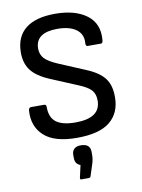

<svg xmlns="http://www.w3.org/2000/svg" viewBox="-97 -732 763 1033"><g transform="rotate(-10 284.5 -215.0)"><path d="M278 12Q156 12 99.5 -39.5Q43 -91 49 -177Q51 -194 62 -194H134Q147 -194 146 -179Q146 -122 180 -96.5Q214 -71 285 -71Q422 -71 422 -167Q422 -203 403 -224Q384 -245 335 -265L189 -326Q118 -356 88.5 -395.5Q59 -435 60 -495Q61 -579 116 -622.5Q171 -666 277 -666Q386 -666 449 -619Q512 -572 504 -483Q503 -465 493 -465H420Q409 -465 410 -483Q414 -531 377.5 -557.5Q341 -584 275 -584Q157 -584 155 -499Q155 -465 174.5 -443.5Q194 -422 245 -400L390 -339Q460 -310 489 -271Q518 -232 517 -168Q517 -83 459.5 -35.5Q402 12 278 12ZM262 236Q254 236 256 226L271 159Q242 149 242 116V99Q242 78 254.5 66.5Q267 55 289 55Q317 55 329.5 66.5Q342 78 342 99V117Q342 142 333 168L313 230Q310 236 302 236Z"/></g></svg>

Font: Sofia Sans Medium
Style: Regular
Weight: 500
Designer: Botio Nikoltchev, Ani Petrova
Foundry: lettersoup
Version: Version 4.101; ttfautohint (v1.8.4.7-5d5b)